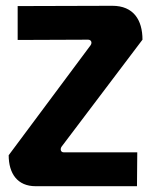

<svg xmlns="http://www.w3.org/2000/svg" viewBox="-20 -642 514 663"><path d="M454 -116H200C189 -116 187 -128 193 -136L472 -505C472 -573 441 -622 368 -622L41 -621V-504L284 -505C295 -505 299 -495 293 -486L10 -106C10 -43 40 1 103 1H453Z"/></svg>

Font: Gemini
Style: Regular
Weight: 700
Designer: Pushpananda Ekanayake, Sol Matas, Kosala Senevirathne
Foundry: Mooniak
Version: Version 1.000;PS 1.0;hotconv 1.0.86;makeotf.lib2.5.63406